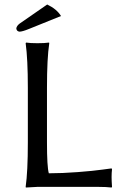

<svg xmlns="http://www.w3.org/2000/svg" viewBox="-20 -839 555 862"><path d="M190.9 -444.8V-200.2Q190.9 -89.8 199.2 -61Q259.3 -61 329.6 -66.4Q399.9 -71.8 440.4 -77.6L481 -83L482.9 -79.1Q481 -63 481 -43.9Q481 -27.3 482.9 0L481 2.9Q456.5 0 420.9 0H147.9L96.2 2.9L95.2 0Q105 -68.4 105 -200.2V-444.8Q105 -573.7 95.2 -645L97.2 -647.9Q115.2 -645 147.9 -645Q181.6 -645 200.2 -647.9L201.2 -645Q190.9 -577.6 190.9 -444.8ZM191.9 -818.8Q234.9 -798.3 253.9 -767.1L109.9 -709Q81.5 -697.3 67.9 -696.8Q54.2 -698.2 53.2 -711.9Q55.2 -723.1 67.9 -732.9Z"/></svg>

Font: Linux Biolinum Capitals O
Style: Small Caps
Weight: 400
Designer: Philipp H. Poll
Foundry: Philipp H. Poll
Version: Version 1.0.4